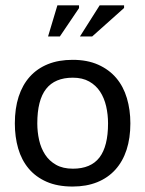

<svg xmlns="http://www.w3.org/2000/svg" viewBox="-20 -682 540 714"><path d="M35.2 0ZM35.2 -223.1Q35.2 -278.8 49.3 -322.5Q63.5 -366.2 90.8 -396.7Q118.2 -427.2 158.2 -443.4Q198.2 -459.5 250 -459.5Q304.7 -459.5 345.2 -441.4Q385.7 -423.3 412.4 -391.8Q439 -360.4 451.9 -316.9Q464.8 -273.4 464.8 -223.1Q464.8 -168.5 450.7 -125Q436.5 -81.5 408.9 -51Q381.3 -20.5 341.3 -4.4Q301.3 11.7 250 11.7Q193.8 11.7 153.3 -6.1Q112.8 -23.9 86.4 -55.4Q60.1 -86.9 47.6 -129.9Q35.2 -172.9 35.2 -223.1ZM118.7 -223.1Q118.7 -191.4 125.5 -161.1Q132.3 -130.9 147.7 -107.2Q163.1 -83.5 188.5 -69.1Q213.9 -54.7 251 -54.7Q317.9 -54.7 349.9 -96.4Q381.8 -138.2 381.8 -223.1Q381.8 -255.9 374.8 -286.6Q367.7 -317.4 352.3 -341.1Q336.9 -364.7 311.8 -378.9Q286.6 -393.1 251 -393.1Q184.1 -393.1 151.4 -351.3Q118.7 -309.6 118.7 -223.1ZM193.4 -662.1H273.9V-651.9L202.6 -546.4H158.7ZM350.6 -662.1H441.4V-652.3L322.8 -546.4H277.3Z"/></svg>

Font: PT Astra Sans
Style: Regular
Weight: 400
Designer: A.Korolkova, I. Chaeva
Foundry: ParaType Ltd
Version: Version 1.001; ttfautohint (v1.6)